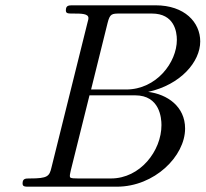

<svg xmlns="http://www.w3.org/2000/svg" viewBox="-20 -703 774 723"><path d="M65 -12C65 0 74 0 90 0H420C562 0 677 -115 677 -219C677 -302 610 -348 538 -357C660 -384 734 -470 734 -547C734 -619 675 -683 566 -683H255C239 -683 228 -683 228 -664C228 -652 236 -652 255 -652C286 -652 313 -652 313 -635C313 -632 313 -630 309 -616L174 -73C166 -39 160 -31 92 -31C76 -31 65 -31 65 -12ZM243 -41C243 -47 246 -57 247 -63L317 -344H489C582 -344 588 -258 588 -232C588 -135 508 -31 398 -31H274C243 -31 243 -34 243 -41ZM323 -366 385 -616C394 -652 401 -652 434 -652H552C636 -652 646 -584 646 -553C646 -468 569 -366 455 -366Z"/></svg>

Font: CMU Serif
Style: Italic
Weight: 500
Italic angle: -14.04°
Version: Version 0.7.0